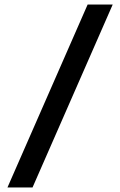

<svg xmlns="http://www.w3.org/2000/svg" viewBox="-20 -790 532 850"><path d="M13 40 368 -770H479L124 40Z"/></svg>

Font: M PLUS 1 Medium
Style: Regular
Weight: 500
Designer: Coji Morishita
Foundry: UNDERFOREST DESIGN
Version: Version 1.001